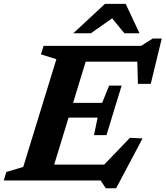

<svg xmlns="http://www.w3.org/2000/svg" viewBox="-44 -936 860 996"><path d="M248.5 -629 168.5 -654 182 -698H425.5L212 0H-24.5L-11 -44L76.5 -70ZM667 -659.5 690 -616H320L345 -698H687.5L748 -736H795L738 -501H671.5ZM504.5 40.5 478 0H132L157.5 -82H531.5L455.5 -39.5L630 -221L695.5 -218L558.5 40.5ZM508.5 -235H443.5L462.5 -326H231.5L255 -402.5H486L522 -492H587L547.5 -363.5ZM336.5 -763.5 500.5 -916H608L679.5 -763.5H601L527.5 -853.5H555.5L427.5 -763.5Z"/></svg>

Font: Newsreader 9pt SemiBold
Style: Italic
Weight: 600
Italic angle: -17°
Designer: Hugues Gentile
Foundry: Production Type
Version: Version 1.003